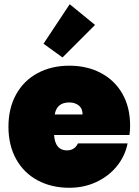

<svg xmlns="http://www.w3.org/2000/svg" viewBox="-20 -882 656 909"><path d="M596 -287Q596 -264 593 -243H236Q241 -170 297 -170Q333 -170 349 -203H584Q572 -143 533.5 -95.5Q495 -48 436.5 -20.5Q378 7 308 7Q224 7 158.5 -28Q93 -63 56.5 -128.5Q20 -194 20 -282Q20 -370 56.5 -435.5Q93 -501 158.5 -536Q224 -571 308 -571Q392 -571 457.5 -536.5Q523 -502 559.5 -438Q596 -374 596 -287ZM371 -340Q371 -368 353 -382.5Q335 -397 308 -397Q249 -397 239 -340ZM276 -610 186 -675 310 -862 430 -764Z"/></svg>

Font: Fz Poppins Black
Style: Regular
Weight: 900
Designer: Ninad Kale (Devanagari), Jonny Pinhorn (Latin)
Foundry: Indian Type Foundry
Version: Vit hóa bi Vntype.Com & FontZin.Com